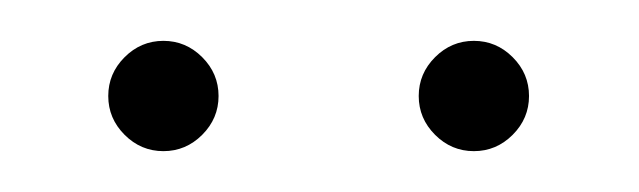

<svg xmlns="http://www.w3.org/2000/svg" viewBox="-20 -701 313 94"><path d="M60 -627Q49 -627 41 -635Q33 -643 33 -654Q33 -665 41 -673Q49 -681 60 -681Q71 -681 79 -673Q87 -665 87 -654Q87 -643 79 -635Q71 -627 60 -627ZM212 -627Q201 -627 193 -635Q185 -643 185 -654Q185 -665 193 -673Q201 -681 212 -681Q223 -681 231 -673Q239 -665 239 -654Q239 -643 231 -635Q223 -627 212 -627Z"/></svg>

Font: Murecho Thin Thin
Style: Regular
Weight: 250
Version: Version 1.010